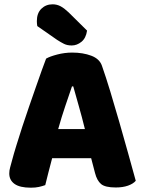

<svg xmlns="http://www.w3.org/2000/svg" viewBox="-20 -860 667 891"><path d="M403 -126H222Q212 -90 204.5 -59Q197 -28 190 -1Q176 4 160.5 7.5Q145 11 123 11Q72 11 47.5 -6.5Q23 -24 23 -55Q23 -69 27 -83Q31 -97 36 -116Q43 -143 55.5 -183.5Q68 -224 83 -270.5Q98 -317 115 -365.5Q132 -414 147 -457.5Q162 -501 174.5 -535.5Q187 -570 194 -588Q211 -598 245.5 -607Q280 -616 315 -616Q365 -616 403.5 -601.5Q442 -587 453 -555Q471 -504 492 -435Q513 -366 534 -292.5Q555 -219 575 -147.5Q595 -76 610 -21Q598 -7 574 1.5Q550 10 517 10Q468 10 449 -6Q430 -22 421 -57ZM314 -459Q300 -418 283 -368Q266 -318 250 -261H374Q360 -318 345.5 -368.5Q331 -419 320 -459ZM153 -739Q152 -743 151.5 -750.5Q151 -758 151 -762Q151 -799 172 -819.5Q193 -840 224 -840Q244 -840 261 -831Q278 -822 298 -803L384 -718Q379 -683 358 -666Q337 -649 313 -649Q292 -649 277 -656.5Q262 -664 245 -675Z"/></svg>

Font: Baloo Bhai 2 ExtraBold
Style: Regular
Weight: 800
Designer: Supriya Tembe, Noopur Datye and Ek Type
Foundry: Ek Type
Version: Version 1.640;PS 1.000;hotconv 16.6.51;makeotf.lib2.5.65220;